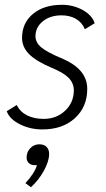

<svg xmlns="http://www.w3.org/2000/svg" viewBox="-20 -530 442 801"><path d="M8 -66 50 -92Q63 -64 92.5 -49Q122 -34 162 -34Q216 -34 252 -68.5Q288 -103 288 -153Q288 -183 266.5 -205Q245 -227 196 -247Q130 -275 101 -304.5Q72 -334 72 -372Q72 -434 117.5 -472Q163 -510 239 -510Q285 -510 324.5 -488.5Q364 -467 375 -433L334 -408Q322 -437 296.5 -451.5Q271 -466 237 -466Q189 -466 158.5 -441Q128 -416 128 -379Q128 -353 151.5 -333Q175 -313 234 -288Q290 -265 317 -233Q344 -201 344 -159Q344 -84 292.5 -37Q241 10 157 10Q106 10 63 -11.5Q20 -33 8 -66ZM185 112Q185 142 163.5 181.5Q142 221 109 251L86 234Q125 192 134 159H125Q110 159 100.5 150.5Q91 142 91 127Q91 104 106.5 88Q122 72 144 72Q164 72 174.5 83Q185 94 185 112Z"/></svg>

Font: Sarabun ExtraLight
Style: Italic
Weight: 275
Italic angle: -10°
Designer: Suppakit Chalermlarp | Katatrad Co.,Ltd.
Foundry: Cadson Demak Co.,Ltd.
Version: Version 1.000; ttfautohint (v1.6)